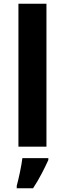

<svg xmlns="http://www.w3.org/2000/svg" viewBox="-20 -780 345 1021"><path d="M227 0H78V-760H227ZM237 71Q222 104 202 142.5Q182 181 156 221H69V208Q77 179 86 136Q95 93 99 61H237Z"/></svg>

Font: Noto Sans Gujarati UI
Style: Bold
Weight: 700
Designer: Jelle Bosma - Monotype Design Team, Universal Thirst
Foundry: Monotype Imaging Inc.
Version: Version 2.106; ttfautohint (v1.8.4.7-5d5b)